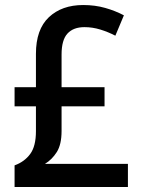

<svg xmlns="http://www.w3.org/2000/svg" viewBox="-20 -744 563 764"><path d="M311 -724Q358 -724 398.5 -712.5Q439 -701 473 -683L439 -602Q410 -617 379 -626.5Q348 -636 316 -636Q272 -636 248.5 -610.5Q225 -585 225 -527V-397H396V-321H225V-223Q225 -169 206 -139Q187 -109 159 -92H489V0H38V-86Q77 -100 100 -131Q123 -162 123 -222V-321H38V-397H123V-530Q123 -627 174.5 -675.5Q226 -724 311 -724Z"/></svg>

Font: Noto Sans Gujarati UI SemiCondensed Medium
Style: Regular
Weight: 500
Width: 4
Designer: Jelle Bosma - Monotype Design Team, Universal Thirst
Foundry: Monotype Imaging Inc.
Version: Version 2.106; ttfautohint (v1.8.4.7-5d5b)